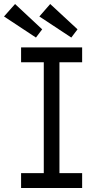

<svg xmlns="http://www.w3.org/2000/svg" viewBox="-35 -936 499 956"><path d="M70 0V-74H183V-626H70V-700H374V-626H261V-74H374V0ZM320 -749 161 -854 215 -916 351 -790ZM144 -749 -15 -854 40 -916 175 -790Z"/></svg>

Font: Lexend Light
Style: Regular
Weight: 300
Designer: Bonnie Shaver-Troup, Thomas Jockin
Foundry: Lexend
Version: Version 1.007; ttfautohint (v1.8.3)